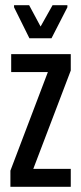

<svg xmlns="http://www.w3.org/2000/svg" viewBox="-20 -718 313 738"><path d="M20 0V-62L164 -441H23V-510H252V-447L108 -69H252V0ZM93 -571 34 -690V-698H92L136 -616L182 -698H239V-690L178 -571Z"/></svg>

Font: Saira UltraCondensed SemiBold
Style: Regular
Weight: 600
Width: 1
Designer: Hector Gatti with collaboration of the Omnibus-Type team
Foundry: Omnibus-Type
Version: Version 1.101